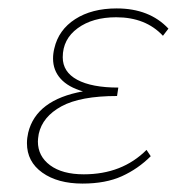

<svg xmlns="http://www.w3.org/2000/svg" viewBox="-20 -432 438 456"><path d="M380 -364 367 -347Q326 -391 256 -391Q200 -391 164.5 -365Q129 -339 129 -296Q129 -261 163.5 -242.5Q198 -224 261 -224L258 -204Q171 -204 126 -179.5Q81 -155 72 -114Q70 -102 70 -96Q70 -61 99 -39.5Q128 -18 179 -18Q270 -18 328 -76L338 -61Q308 -31 269.5 -13.5Q231 4 176 4Q117 4 80.5 -22Q44 -48 44 -92Q44 -104 47 -117Q66 -195 177 -215Q142 -225 124 -245Q106 -265 106 -293Q106 -305 109 -317Q119 -361 158.5 -386.5Q198 -412 257 -412Q335 -412 380 -364Z"/></svg>

Font: Ysabeau Infant Extralight
Style: Italic
Weight: 200
Italic angle: -12°
Designer: Christian Thalmann (Catharsis Fonts)
Version: Version 0.003